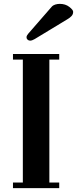

<svg xmlns="http://www.w3.org/2000/svg" viewBox="-20 -972 398 992"><path d="M117 -779Q117 -785 120 -789.5Q123 -794 126 -798L247 -937Q254 -945 265.5 -948.5Q277 -952 289 -952Q318 -952 338 -936.5Q358 -921 358 -911Q358 -898 349.5 -889Q341 -880 329 -873L159 -770Q154 -767 147.5 -764.5Q141 -762 136 -762Q128 -762 122.5 -767Q117 -772 117 -779ZM47 0V-29H98V-664H47V-693H286V-664H235V-29H286V0Z"/></svg>

Font: Monomakh
Style: Regular
Weight: 400
Version: Version 1.200; ttfautohint (v1.8.4.7-5d5b)